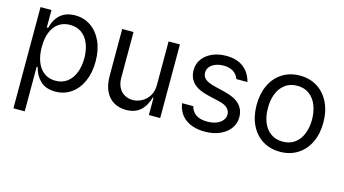

<svg xmlns="http://www.w3.org/2000/svg" viewBox="-83 -861 2460 1374"><g transform="rotate(15 1146.5 -174.5)"><path d="M74.6 204.5V-545.5H155.5V-416.2H165.5Q200.3 -552.6 331.7 -552.6Q396 -552.6 446.9 -517.9Q497.9 -483.3 527 -419.4Q556.1 -355.5 556.1 -271.3Q556.1 -186.4 527.2 -122.3Q498.2 -58.2 447.4 -23.4Q396.7 11.4 333.1 11.4Q261.4 11.4 221.1 -26.8Q180.8 -65 165.5 -126.4H158.4V204.5ZM313.2 -63.9Q364 -63.9 399.9 -91.3Q435.7 -118.6 453.8 -166Q471.9 -213.4 472.3 -272.7Q471.9 -331.7 454 -377.8Q436.1 -424 400.4 -450.6Q364.7 -477.3 313.2 -477.3Q262.8 -477.3 227.6 -451.9Q192.5 -426.5 174.5 -380.3Q156.6 -334.2 157 -272.7Q156.6 -210.6 174.9 -163.4Q193.2 -116.1 228.3 -90Q263.5 -63.9 313.2 -63.9Z M679.7 -198.9V-545.5H763.5V-204.5Q763.5 -165.5 778.6 -135.8Q793.7 -106.2 820.8 -90Q848 -73.9 882.8 -73.9Q915.8 -73.9 948.3 -90.6Q980.8 -107.2 1002.1 -141Q1023.4 -174.7 1023.4 -223V-545.5H1107.2V0H1023.4V-127.8H1017.8Q998.2 -60 957.9 -26.5Q917.6 7.1 855.8 7.1Q803.6 7.1 763.8 -15.8Q724.1 -38.7 701.9 -84.9Q679.7 -131 679.7 -198.9Z M1230.8 -143.5H1313.9Q1334.9 -62.5 1438.2 -62.5Q1476.2 -62.5 1505.1 -73.9Q1534.1 -85.2 1549.9 -104.8Q1565.7 -124.3 1566.1 -147.7Q1565.3 -205.6 1485.1 -224.4L1394.2 -245.7Q1320 -263.1 1284.4 -300.4Q1248.9 -337.7 1249.3 -394.9Q1249.3 -440.3 1275 -476.2Q1300.8 -512.1 1346.6 -532.3Q1392.4 -552.6 1449.6 -552.6Q1529.1 -552.6 1577.9 -515.1Q1626.8 -477.6 1643.5 -410.5H1561.8Q1534.8 -480.1 1449.6 -480.1Q1416.5 -480.1 1389.9 -469.6Q1363.3 -459.2 1348.2 -440.7Q1333.1 -422.2 1333.1 -399.1Q1332.7 -368.3 1354.9 -350Q1377.1 -331.7 1426.8 -319.6L1507.8 -299.7Q1580.6 -282 1616.5 -245.4Q1652.3 -208.8 1652.7 -152Q1652.7 -105.1 1625.7 -68Q1598.7 -30.9 1550.2 -9.8Q1501.8 11.4 1439.6 11.4Q1353.3 11.4 1298.3 -27.7Q1243.3 -66.8 1230.8 -143.5Z M1749.3 -269.9Q1749.3 -354 1780 -418.1Q1810.7 -482.2 1866.8 -517.4Q1922.9 -552.6 1996.4 -552.6Q2069.6 -552.6 2125.5 -517.4Q2181.5 -482.2 2212.5 -418.1Q2243.6 -354 2243.6 -269.9Q2243.6 -186.4 2212.5 -122.5Q2181.5 -58.6 2125.4 -23.6Q2069.2 11.4 1996.4 11.4Q1922.9 11.4 1866.8 -23.6Q1810.7 -58.6 1780 -122.5Q1749.3 -186.4 1749.3 -269.9ZM2159.8 -269.9Q2159.4 -326.7 2141.5 -373.8Q2123.6 -420.8 2086.8 -449Q2050.1 -477.3 1996.4 -477.3Q1942.5 -477.3 1905.5 -449Q1868.6 -420.8 1850.7 -373.8Q1832.7 -326.7 1833.1 -269.9Q1832.7 -213.1 1850.7 -166.4Q1868.6 -119.7 1905.5 -91.8Q1942.5 -63.9 1996.4 -63.9Q2050.1 -63.9 2086.8 -91.8Q2123.6 -119.7 2141.5 -166.4Q2159.4 -213.1 2159.8 -269.9Z"/></g></svg>

Font: Riot Sans
Style: Regular
Weight: 400
Designer: Rasmus Andersson
Foundry: rsms
Version: Version 4.001